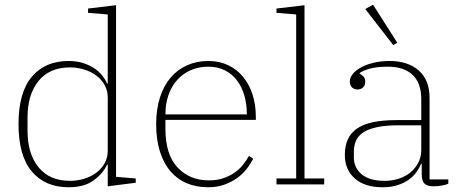

<svg xmlns="http://www.w3.org/2000/svg" viewBox="-20 -777 1944 809"><path d="M269 12Q170 12 114 -54.5Q58 -121 58 -254Q58 -387 114 -453.5Q170 -520 269 -520Q302 -520 328 -512Q354 -504 374.5 -491Q395 -478 409 -461Q423 -444 431 -425H434V-716L351 -723V-741L469 -755V-32L552 -25V-7L434 8V-83H431Q414 -46 374.5 -17Q335 12 269 12ZM275 -15Q306 -15 335 -24Q364 -33 386 -49.5Q408 -66 421 -89.5Q434 -113 434 -142V-366Q434 -395 421 -418.5Q408 -442 386 -458.5Q364 -475 335 -484Q306 -493 275 -493Q189 -493 142.5 -436Q96 -379 96 -282V-226Q96 -129 142.5 -72Q189 -15 275 -15Z M857 12Q808 12 768 -4.5Q728 -21 699 -54.5Q670 -88 654 -138Q638 -188 638 -254Q638 -317 654 -366.5Q670 -416 699 -450Q728 -484 768.5 -502Q809 -520 858 -520Q904 -520 941 -502.5Q978 -485 1004 -453.5Q1030 -422 1044 -379Q1058 -336 1058 -284V-272H677V-234Q677 -126 728 -71.5Q779 -17 860 -17Q893 -17 919 -25.5Q945 -34 966 -48Q987 -62 1002.5 -81Q1018 -100 1029 -120L1047 -108Q1036 -87 1019.5 -65.5Q1003 -44 979.5 -27Q956 -10 925.5 1Q895 12 857 12ZM1020 -295V-297Q1020 -340 1009 -376.5Q998 -413 977.5 -439.5Q957 -466 927 -481Q897 -496 858 -496Q817 -496 784 -481.5Q751 -467 727 -440.5Q703 -414 690 -377Q677 -340 677 -295Z M1145 -25H1228V-716L1145 -723V-741L1263 -755V-25H1346V0H1145Z M1592 12Q1517 12 1475 -25Q1433 -62 1433 -124Q1433 -161 1445 -188.5Q1457 -216 1483 -234.5Q1509 -253 1551 -262Q1593 -271 1652 -271H1755V-359Q1755 -427 1718.5 -461.5Q1682 -496 1614 -496Q1568 -496 1539 -488Q1510 -480 1495 -469V-467Q1505 -462 1512 -454Q1519 -446 1519 -433Q1519 -418 1510 -409Q1501 -400 1486 -400Q1472 -400 1463 -409Q1454 -418 1454 -434Q1454 -450 1466.5 -465.5Q1479 -481 1501 -493Q1523 -505 1554 -512.5Q1585 -520 1621 -520Q1699 -520 1744.5 -480Q1790 -440 1790 -364V-21H1869V-3Q1859 2 1840.5 5Q1822 8 1807 8Q1780 8 1768.5 -3.5Q1757 -15 1757 -43V-87H1754Q1747 -69 1734.5 -51.5Q1722 -34 1702.5 -20Q1683 -6 1655.5 3Q1628 12 1592 12ZM1600 -15Q1633 -15 1661.5 -24.5Q1690 -34 1710.5 -51.5Q1731 -69 1743 -92.5Q1755 -116 1755 -144V-249H1659Q1606 -249 1570 -241.5Q1534 -234 1512 -220Q1490 -206 1480.5 -185Q1471 -164 1471 -137V-114Q1471 -70 1504 -42.5Q1537 -15 1600 -15ZM1519 -739 1552 -757 1654 -597 1637 -587Z"/></svg>

Font: IBM Plex Serif ExtLt
Style: Regular
Weight: 200
Designer: Mike Abbink, Paul van der Laan, Pieter van Rosmalen
Foundry: Bold Monday
Version: Version 3.001